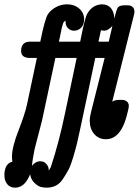

<svg xmlns="http://www.w3.org/2000/svg" viewBox="-30 -635 637 881"><path d="M-9.8 169.9Q-9.8 115.7 26.9 106.9Q24.9 92.8 24.9 85Q24.9 40 54.9 -36.4Q85 -112.8 94.2 -157.2Q138.2 -365.2 139.2 -369.1H107.9Q66.9 -369.1 66.9 -400.9Q66.9 -443.8 107.9 -443.8H154.8Q175.8 -547.9 189.9 -569.8Q203.1 -589.8 227.1 -602.5Q251 -615.2 277.8 -615.2Q311 -615.2 333.5 -595.7Q356 -576.2 356 -545.9Q356 -521 342 -507.6Q328.1 -494.1 310.1 -494.1Q293.9 -494.1 282.5 -505.1Q271 -516.1 271 -533.2V-540Q269 -539.1 267.6 -538.1Q266.1 -537.1 264.6 -536.1Q263.2 -535.2 262.2 -533Q261.2 -530.8 260 -528.8Q258.8 -526.9 257.8 -522.5Q256.8 -518.1 255.4 -513.9Q253.9 -509.8 252.4 -502Q251 -494.1 249.5 -487.1Q248 -480 245.6 -468Q243.2 -456.1 240.2 -443.8H337.9Q358.9 -550.8 369.1 -569.8Q392.1 -612.8 437 -615.2Q490.2 -615.2 495.1 -549.8Q503.9 -591.8 511.5 -601.3Q519 -610.8 543 -610.8Q562 -610.8 564.9 -609.9Q586.9 -604 586.9 -581.1Q586.9 -578.1 586.4 -575.7Q585.9 -573.2 585 -569.6Q584 -565.9 584 -564L484.9 -168Q496.1 -176.8 518.1 -176.8Q536.1 -176.8 540 -175.8Q561 -168.9 561 -148.9Q561 -137.7 551 -101.8Q541 -65.9 528.8 -44.9Q501 3.9 456.1 3.9Q422.9 3.9 402.3 -20Q381.8 -43.9 381.8 -81.1Q381.8 -97.2 388.4 -123.5Q395 -149.9 450.2 -369.1H407.2L339.8 -51.8Q330.1 -4.9 323.5 22Q316.9 48.8 305.9 86.4Q294.9 124 283.9 144.5Q272.9 165 258.5 186.5Q244.1 208 225.6 217Q207 226.1 184.1 226.1Q169.9 226.1 157 222.7Q144 219.2 128.4 204.6Q112.8 189.9 107.9 165Q84 226.1 39.1 226.1Q16.1 226.1 3.2 210Q-9.8 193.8 -9.8 169.9ZM116.2 127 118.2 124Q121.1 120.1 124 117.7Q127 115.2 131.6 112.1Q136.2 108.9 142.1 106.9Q147.9 105 153.8 105Q161.6 105 169.2 107.4Q176.8 109.9 185.3 120.4Q193.8 130.9 193.8 147.9L203.1 131.8Q241.2 16.6 269 -118.2L321.8 -369.1H224.1L163.1 -83L128.9 48.8L120.1 97.2ZM421.9 -443.8H467.8L469.2 -444.8L485.8 -516.1Q465.8 -494.1 448.2 -494.1Q443.4 -494.1 433.1 -496.1Z"/></svg>

Font: CMU Typewriter Text
Style: BoldItalic
Weight: 700
Italic angle: -14.04°
Version: Version 0.7.0